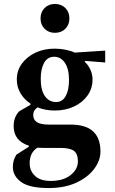

<svg xmlns="http://www.w3.org/2000/svg" viewBox="-20 -711 581 971"><path d="M257 -152Q210 -152 170 -168Q148 -154 148 -129Q148 -81 225 -81H335Q414 -81 451 -46.5Q488 -12 488 55Q488 101 456 143.5Q424 186 365.5 213Q307 240 226 240Q129 240 87 209.5Q45 179 45 133Q45 115 49.5 100.5Q54 86 63 71L126 31V26Q49 1 49 -73Q49 -119 77 -148L134 -181V-187Q102 -208 83.5 -239.5Q65 -271 65 -309Q65 -354 90.5 -389Q116 -424 159 -444.5Q202 -465 257 -465Q286 -465 314 -459Q342 -453 358 -445L512 -455V-395L412 -403L408 -399Q426 -383 437 -359Q448 -335 448 -309Q448 -264 423 -228.5Q398 -193 354.5 -172.5Q311 -152 257 -152ZM264 -195Q296 -195 312.5 -225.5Q329 -256 329 -306Q329 -363 308 -393.5Q287 -424 254 -424Q220 -424 203 -393Q186 -362 186 -312Q186 -255 207 -225Q228 -195 264 -195ZM130 114Q130 153 157 178.5Q184 204 236 204Q300 204 337 174.5Q374 145 374 105Q374 67 354 52Q334 37 284 37H198Q183 37 169 36Q130 61 130 114ZM258 -545Q226 -545 205.5 -565.5Q185 -586 185 -618Q185 -650 205.5 -670.5Q226 -691 258 -691Q290 -691 310.5 -670.5Q331 -650 331 -618Q331 -586 310.5 -565.5Q290 -545 258 -545Z"/></svg>

Font: Spectral
Style: Bold
Weight: 700
Designer: Jean-Baptiste Levee
Foundry: Production Type
Version: Version 2.001